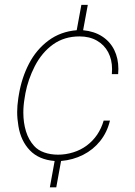

<svg xmlns="http://www.w3.org/2000/svg" viewBox="-20 -664 566 803"><path d="M439.9 -159.7Q428.2 -110.8 398.9 -74.2Q369.6 -37.6 327.6 -16.4Q285.6 4.9 235.4 9.3L215.3 119.6H188.5L208.5 9.3Q142.6 3.9 105 -35.2Q67.4 -74.2 57.1 -136.2Q51.8 -167 51.8 -195.8Q51.8 -221.2 56.6 -253.9L59.1 -269Q70.8 -338.9 101.3 -397.7Q131.8 -456.5 182.6 -494.4Q233.4 -532.2 300.8 -537.6L320.3 -643.6H347.2L327.6 -537.6Q374 -533.2 407.2 -511.7Q440.4 -490.2 457.8 -455.1Q475.1 -419.9 475.1 -375.5Q475.1 -368.7 474.1 -354H447.8Q448.7 -361.3 448.7 -375Q448.7 -414.6 432.4 -445.6Q416 -476.6 385.3 -494.1Q354.5 -511.7 312.5 -511.7Q249 -511.7 202.1 -478.3Q155.3 -444.8 125.5 -387.2Q97.2 -331.5 86.4 -274.4L83 -253.9Q77.6 -222.7 77.6 -192.9Q77.6 -150.9 88.6 -115Q99.6 -79.1 122.6 -53.7Q138.7 -35.6 165 -26.4Q191.4 -17.1 223.1 -17.1Q254.9 -17.1 286.4 -26.9Q317.9 -36.6 343.3 -55.7Q394.5 -94.2 413.6 -159.7Z"/></svg>

Font: Mardoto Thin
Style: Italic
Weight: 250
Italic angle: -12°
Designer: Christian Robertson, Vahan Hovhannisyan
Foundry: Google
Version: Version 1.000